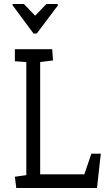

<svg xmlns="http://www.w3.org/2000/svg" viewBox="-20 -936 536 956"><path d="M45 -916H99L155 -858L211 -916H266L269 -910L163 -769H147L41 -912ZM61 0 54 -56 111 -64V-627L54 -631V-691H240L244 -635L180 -627V-68H400L435 -171H482L463 0Z"/></svg>

Font: Kreon Light
Style: Regular
Weight: 300
Designer: Julia Petretta
Foundry: Julia Petretta and Eli Heuer
Version: Version 2.002